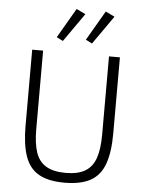

<svg xmlns="http://www.w3.org/2000/svg" viewBox="-62 -990 792 1051"><g transform="rotate(5 334.0 -464.5)"><path d="M93 -698H153V-267Q153 -189 169.5 -139.5Q186 -90 226 -66Q266 -42 334 -42Q402 -42 441.5 -66Q481 -90 498 -139.5Q515 -189 515 -267V-698H575V-280Q575 -178 552 -113Q529 -48 475.5 -18Q422 12 332 12Q243 12 190.5 -18Q138 -48 115.5 -113Q93 -178 93 -280ZM366 -917 256 -760 221 -778 316 -941ZM526 -917 416 -760 381 -778 476 -941Z"/></g></svg>

Font: IBM Plex Sans Light
Style: Regular
Weight: 300
Designer: Mike Abbink, Paul van der Laan, Pieter van Rosmalen
Foundry: Bold Monday
Version: Version 3.201